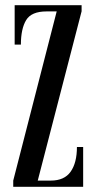

<svg xmlns="http://www.w3.org/2000/svg" viewBox="-20 -720 372 740"><path d="M31 0V-24L198.5 -676H159.5Q101 -676 80.8 -642.5Q60.5 -609 60.5 -548H36.5V-700H294.5V-676.5L125.5 -24H176Q228 -24 252.2 -58.2Q276.5 -92.5 276.5 -153.5H300.5V0Z"/></svg>

Font: Imbue 50pt Medium
Style: Regular
Weight: 500
Designer: Tyler Finck
Foundry: Etcetera Type Company
Version: Version 1.102; ttfautohint (v1.8.3)